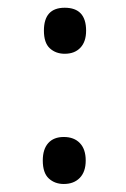

<svg xmlns="http://www.w3.org/2000/svg" viewBox="-20 -469 322 491"><path d="M89.4 -58.6Q89.4 -87.4 103.3 -103Q117.2 -118.7 143.1 -118.7Q169.4 -118.7 184.3 -103Q199.2 -87.4 199.2 -58.6Q199.2 -29.8 184.1 -14.2Q168.9 1.5 143.1 1.5Q120.1 1.5 104.7 -12.7Q89.4 -26.9 89.4 -58.6ZM92.3 -390.6Q92.3 -449.2 145.5 -449.2Q200.2 -449.2 200.2 -390.6Q200.2 -362.3 185.5 -346.9Q170.9 -331.5 145.5 -331.5Q122.6 -331.5 107.4 -345.5Q92.3 -359.4 92.3 -390.6Z"/></svg>

Font: XL-Viking
Style: Regular
Weight: 400
Foundry: Ascender Corporation
Version: Version 1.10 March 23, 2015